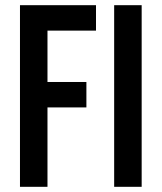

<svg xmlns="http://www.w3.org/2000/svg" viewBox="-20 -720 623 740"><path d="M350 -602H163V-404H313V-306H163V0H57V-700H350ZM526 0H420V-700H526Z"/></svg>

Font: Bebas Kai
Style: Regular
Weight: 400
Designer: Ryoichi Tsunekawa
Foundry: Dharma Type
Version: Version 1.001;PS 001.001;hotconv 1.0.70;makeotf.lib2.5.58329